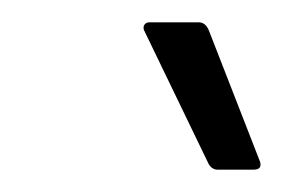

<svg xmlns="http://www.w3.org/2000/svg" viewBox="-20 -711 253 172"><path d="M175 -559Q169 -559 166 -566L109 -684Q108 -687 109.5 -689Q111 -691 114 -691H158Q164 -691 167 -684L213 -566Q215 -559 207 -559Z"/></svg>

Font: Sofia Sans Light
Style: Italic
Weight: 300
Italic angle: -9°
Version: Version 4.100-B